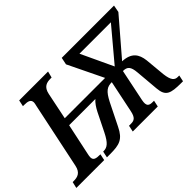

<svg xmlns="http://www.w3.org/2000/svg" viewBox="-139 -1027 1340 1340"><g transform="rotate(-45 530.5 -357.0)"><path d="M-20 0H255L265 -47C221 -47 200 -52 200 -83C200 -89 202 -102 204 -110L254 -345H513C492 -327 475 -301 460 -272L392 -135C357 -65 332 -47 296 -47H292L282 0H313C405 0 447 -11 488 -96L569 -259C606 -331 631 -347 677 -347L628 -111C617 -56 597 -47 567 -47H547L537 0H784L794 -47H781C746 -47 727 -56 738 -110L787 -347C829 -347 847 -330 852 -268L867 -95C874 -12 911 0 1016 0H1033L1043 -47H1028C998 -47 979 -65 971 -132L957 -282C949 -350 919 -395 831 -399L1056 -661L1066 -714H550L539 -661L665 -401H267L308 -600C320 -658 354 -667 393 -667H403L415 -714H130L120 -667H132C168 -667 193 -661 193 -631C193 -625 191 -616 187 -599L85 -113C73 -56 38 -47 2 -47H-9ZM769 -410 658 -647H968Z"/></g></svg>

Font: Noto Serif Condensed SemiBold
Style: Italic
Weight: 600
Width: 3
Italic angle: -12°
Designer: Monotype Design Team
Foundry: Monotype Imaging Inc.
Version: Version 2.014